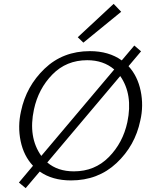

<svg xmlns="http://www.w3.org/2000/svg" viewBox="-20 -929 783 995"><path d="M608 -868 412 -708 383 -736 569 -909ZM646 -586Q693 -535 709 -458Q725 -381 707 -304Q680 -174 584 -84Q488 6 348 6Q251 6 186 -40L113 46L78 17L151 -70Q103 -121 87 -197.5Q71 -274 89 -353Q116 -482 211 -573Q306 -664 446 -664Q544 -664 611 -616L676 -693L711 -663ZM156 -362Q125 -218 194 -121L572 -569Q516 -617 432 -617Q324 -617 251.5 -543Q179 -469 156 -362ZM640 -296Q670 -439 603 -535L225 -87Q279 -41 363 -41Q471 -41 544 -115Q617 -189 640 -296Z"/></svg>

Font: EauTest Semilight
Style: Italic
Weight: 300
Italic angle: -12°
Designer: Christian Thalmann (Catharsis Fonts)
Version: Version 0.001;PS 000.001;hotconv 1.0.88;makeotf.lib2.5.64775